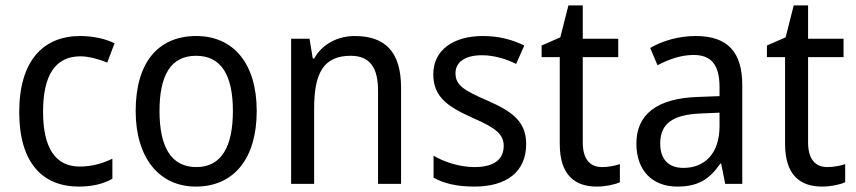

<svg xmlns="http://www.w3.org/2000/svg" viewBox="-20 -679 3160 709"><path d="M271 10C321 10 362 0 395 -19V-93C360 -76 321 -64 274 -64C184 -64 139 -134 139 -266C139 -401 184 -471 277 -471C308 -471 347 -460 376 -448L403 -519C372 -535 325 -546 276 -546C140 -546 51 -455 51 -265C51 -78 137 10 271 10Z M928 -269C928 -448 839 -546 705 -546C562 -546 481 -446 481 -269C481 -95 569 10 703 10C845 10 928 -95 928 -269ZM569 -269C569 -400 610 -473 704 -473C798 -473 840 -400 840 -269C840 -138 798 -62 705 -62C611 -62 569 -138 569 -269Z M1290 -546C1229 -546 1171 -518 1140 -463H1135L1123 -536H1055V0H1140V-278C1140 -408 1174 -473 1275 -473C1345 -473 1376 -430 1376 -345V0H1461V-355C1461 -487 1403 -546 1290 -546Z M1923 -147C1923 -231 1870 -268 1781 -307C1692 -346 1662 -364 1662 -409C1662 -449 1697 -475 1759 -475C1804 -475 1847 -462 1886 -443L1916 -511C1871 -533 1821 -546 1763 -546C1654 -546 1580 -494 1580 -405C1580 -319 1636 -284 1727 -243C1815 -205 1840 -181 1840 -140C1840 -92 1806 -62 1732 -62C1676 -62 1618 -82 1581 -104V-23C1618 -2 1666 10 1732 10C1850 10 1923 -44 1923 -147Z M2203 -62C2158 -62 2132 -92 2132 -153V-468H2263V-536H2132V-659H2079L2049 -541L1980 -511V-468H2047V-148C2047 -30 2105 10 2184 10C2215 10 2249 3 2269 -6V-73C2252 -67 2226 -62 2203 -62Z M2549 -546C2485 -546 2426 -528 2381 -502L2408 -438C2450 -460 2494 -476 2541 -476C2604 -476 2637 -443 2637 -357V-324L2557 -321C2405 -316 2330 -256 2330 -149C2330 -49 2389 10 2481 10C2558 10 2600 -17 2640 -75H2643L2658 0H2721V-364C2721 -486 2668 -546 2549 -546ZM2569 -260 2637 -263V-213C2637 -111 2581 -59 2504 -59C2452 -59 2418 -87 2418 -149C2418 -218 2458 -256 2569 -260Z M3035 -62C2990 -62 2964 -92 2964 -153V-468H3095V-536H2964V-659H2911L2881 -541L2812 -511V-468H2879V-148C2879 -30 2937 10 3016 10C3047 10 3081 3 3101 -6V-73C3084 -67 3058 -62 3035 -62Z"/></svg>

Font: Noto Sans Lao UI SemCond
Style: Regular
Weight: 400
Width: 4
Designer: Monotype Design Team
Foundry: Monotype Imaging Inc.
Version: Version 2.000